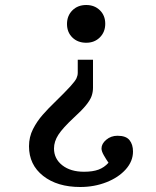

<svg xmlns="http://www.w3.org/2000/svg" viewBox="-20 -553 626 768"><path d="M352 -314V-202Q352 -185 346.5 -169Q341 -153 324 -132Q307 -111 275 -82Q231 -41 213.5 -14Q196 13 196 41Q196 82 229 108Q262 134 316 134Q351 134 374 125.5Q397 117 414 98Q405 85 395.5 68.5Q386 52 386 41Q386 22 405 6Q424 -10 450 -10Q484 -10 498 7.5Q512 25 512 53Q512 92 483 124.5Q454 157 405.5 176Q357 195 301 195Q209 195 152.5 150.5Q96 106 96 32Q96 -5 112 -36.5Q128 -68 151 -94Q174 -120 196 -141Q241 -185 261 -207Q281 -229 286 -240Q291 -251 291 -262V-314ZM325 -533Q358 -533 379.5 -512Q401 -491 401 -458Q401 -425 379.5 -403.5Q358 -382 325 -382Q291 -382 269.5 -403Q248 -424 248 -457Q248 -490 269.5 -511.5Q291 -533 325 -533Z"/></svg>

Font: Literata 7pt
Style: Regular
Weight: 400
Designer: Latin by Veronika Burian and Jose Scaglione. Greek by Irene Vlachou. Cyrillic by Vera Evstafieva.
Foundry: TypeTogether
Version: Version 3.002